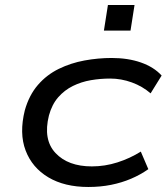

<svg xmlns="http://www.w3.org/2000/svg" viewBox="-20 -736 667 765"><path d="M332 9Q237 9 172.5 -29.5Q108 -68 82 -136.5Q56 -205 79 -297Q96 -357 131 -397.5Q166 -438 214 -461.5Q262 -485 316.5 -495Q371 -505 425 -505Q490 -505 541.5 -487Q593 -469 624 -435L580 -364Q548 -392 505.5 -407.5Q463 -423 419 -423Q380 -423 342 -416.5Q304 -410 270.5 -393.5Q237 -377 212 -348.5Q187 -320 175 -276Q151 -180 201 -126.5Q251 -73 346 -73Q398 -73 448 -89Q498 -105 541 -132L571 -62Q540 -40 502.5 -24Q465 -8 422.5 0.5Q380 9 332 9ZM394 -614 410 -716H516L500 -614Z"/></svg>

Font: Nunito Sans 7pt Expanded
Style: Italic
Weight: 400
Width: 7
Italic angle: -9°
Designer: Vernon Adams
Foundry: Vernon Adams
Version: Version 3.101;gftools[0.9.27]